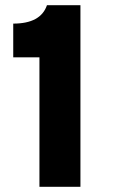

<svg xmlns="http://www.w3.org/2000/svg" viewBox="-20 -720 458 740"><path d="M132 0V-499H31V-629Q137 -629 161 -700H290V0Z"/></svg>

Font: Overpass Heavy
Style: Regular
Weight: 900
Designer: Delve Withrington, Thomas Jockin
Foundry: Delve Fonts
Version: Version 3.000;DELV;Overpass